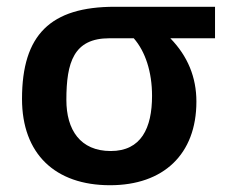

<svg xmlns="http://www.w3.org/2000/svg" viewBox="-20 -532 680 567"><path d="M45 -240C45 -78 142.4 15 305 15C462.2 15 560 -75.9 560 -232C560 -304 534.3 -366.3 483 -419H615V-512H319C129.4 -512 45 -429.6 45 -240ZM429 -249C429 -153.5 396.7 -86 307 -86C217.1 -86 176 -148.4 176 -237C176 -348 197.7 -419 303 -419H375C409.3 -379.8 429 -319.6 429 -249Z"/></svg>

Font: Fog Sans
Style: Bold
Weight: 700
Foundry: Intel Corporation
Version: Version 1.00